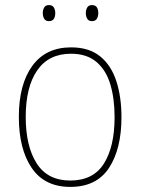

<svg xmlns="http://www.w3.org/2000/svg" viewBox="-20 -724 552 754"><path d="M457 -264Q457 -139 408 -64.5Q359 10 256 10Q155 10 104.5 -64.5Q54 -139 54 -265Q54 -393 107 -465.5Q160 -538 259 -538Q330 -538 373.5 -502.5Q417 -467 437 -405Q457 -343 457 -264ZM81 -265Q81 -150 124 -82.5Q167 -15 256 -15Q346 -15 388 -81.5Q430 -148 430 -264Q430 -336 413.5 -392Q397 -448 359 -480.5Q321 -513 259 -513Q171 -513 126 -447.5Q81 -382 81 -265ZM148 -673Q148 -685 153.5 -694.5Q159 -704 172 -704Q186 -704 191.5 -694.5Q197 -685 197 -673Q197 -659 191.5 -650Q186 -641 172 -641Q159 -641 153.5 -650.5Q148 -660 148 -673ZM317 -673Q317 -685 322.5 -694.5Q328 -704 341 -704Q355 -704 360.5 -695Q366 -686 366 -673Q366 -660 360.5 -650.5Q355 -641 341 -641Q328 -641 322.5 -650.5Q317 -660 317 -673Z"/></svg>

Font: Noto Sans Myanmar SemiCondensed Thin
Style: Regular
Weight: 100
Width: 4
Designer: Monotype Design Team
Foundry: Monotype Imaging Inc.
Version: Version 2.107; ttfautohint (v1.8.4.7-5d5b)